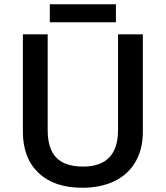

<svg xmlns="http://www.w3.org/2000/svg" viewBox="-20 -876 782 906"><path d="M527 -771V-856H215V-771ZM537 -263Q537 -90 372 -90Q287 -90 246 -132Q205 -174 205 -262V-714H88V-254Q88 -130 162 -60Q236 10 368 10Q456 10 522 -22Q586 -54 620 -113.5Q654 -173 654 -252V-714H537Z"/></svg>

Font: OpenSansMMV
Style: Semibold
Weight: 600
Designer: Steve Matteson
Foundry: Ascender Corporation
Version: Version 6.000